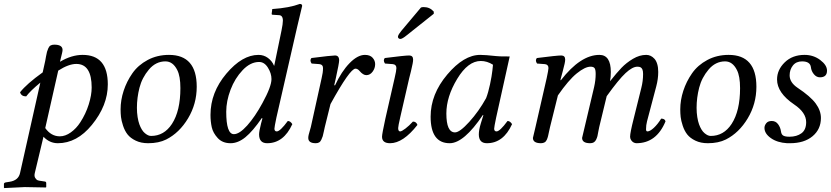

<svg xmlns="http://www.w3.org/2000/svg" viewBox="-39 -718 4224 976"><path d="M266 -404Q325 -439 381 -439Q509 -439 509 -289Q509 -182 428 -83Q352 10 255 10Q213 10 182 -23L138 161Q134 177 140 186.5Q146 196 153 198.5Q160 201 171 202L190 205Q196 206 196 213V233L194 235Q126 233 87 233L-17 238L-19 236V217Q-19 211 -9 209L10 206Q55 199 63 161L166 -298Q116 -257 94 -228Q69 -228 63 -249Q97 -292 178 -350L191 -409Q192 -415 195 -431.5Q198 -448 200 -455Q202 -462 206.5 -472.5Q211 -483 218.5 -487Q226 -491 237 -491Q279 -491 279 -464Q279 -459 276.5 -448Q274 -437 270.5 -423.5Q267 -410 266 -404ZM427 -273Q427 -393 349 -393Q310 -393 257 -359L191 -67Q221 -25 265 -25Q293 -25 321 -45Q349 -65 369 -96Q397 -139 412 -187Q427 -235 427 -273Z M657 -170Q657 -145 660.5 -123Q664 -101 669.5 -86Q675 -71 682 -59.5Q689 -48 697.5 -41Q706 -34 713.5 -30.5Q721 -27 729 -27Q795 -27 835 -88Q878 -154 878 -270Q878 -331 862 -362Q840 -406 802 -406Q753 -406 718 -364.5Q683 -323 670 -272Q657 -221 657 -170ZM574 -162Q574 -209 589.5 -256.5Q605 -304 634 -345.5Q663 -387 711.5 -413Q760 -439 820 -439Q961 -439 961 -277Q961 -190 917 -116.5Q873 -43 806 -9Q768 10 714 10Q678 10 651 -3Q624 -16 609.5 -34.5Q595 -53 586.5 -79Q578 -105 576 -123.5Q574 -142 574 -162Z M1295 -194Q1341 -278 1341 -316Q1341 -345 1323 -374Q1305 -403 1278 -403Q1234 -403 1194.5 -361.5Q1155 -320 1133 -262Q1111 -204 1111 -150Q1111 -36 1150 -36Q1178 -36 1217.5 -80Q1257 -124 1295 -194ZM1295 -116 1292 -118Q1246 -51 1208.5 -20.5Q1171 10 1133 10Q1092 10 1068 -16Q1044 -42 1037.5 -71Q1031 -100 1031 -134Q1031 -248 1111.5 -343.5Q1192 -439 1275 -439Q1302 -439 1323 -423.5Q1344 -408 1354 -384H1355L1392 -563Q1399 -597 1399 -613Q1399 -641 1378 -641L1347 -643Q1342 -643 1342 -648L1345 -672Q1432 -678 1485 -698Q1497 -698 1497 -688Q1487 -648 1472 -583L1366 -120Q1356 -72 1356 -64Q1356 -50 1368 -50Q1385 -50 1424 -103Q1437 -103 1447 -87Q1403 10 1319 10Q1278 10 1278 -35Q1278 -50 1288 -90Z M1660 -285 1664 -284Q1697 -355 1738 -397Q1779 -439 1816 -439Q1842 -439 1855 -424.5Q1868 -410 1868 -392Q1868 -371 1855 -353.5Q1842 -336 1823 -336Q1807 -336 1789 -357Q1779 -369 1768 -369Q1740 -369 1641 -189L1612 -72Q1610 -65 1607 -49Q1604 -33 1601.5 -25.5Q1599 -18 1594.5 -8Q1590 2 1583 6Q1576 10 1566 10Q1528 10 1528 -17Q1528 -24 1530 -32.5Q1532 -41 1535.5 -52.5Q1539 -64 1541 -72L1596 -321Q1603 -349 1603 -372Q1603 -390 1585 -392L1545 -395Q1534 -411 1544 -423Q1646 -436 1664 -436Q1685 -436 1685 -411Q1685 -397 1668 -320Z M2101 -680Q2107 -682 2115 -682Q2146 -682 2166 -659V-648L2029 -539Q2006 -520 1996 -520Q1990 -520 1986.5 -524Q1983 -528 1984 -533Q1986 -543 2001 -561ZM2041 -320 1996 -124Q1985 -76 1985 -67Q1985 -50 1995 -50Q2003 -50 2022 -64.5Q2041 -79 2060 -100Q2077 -100 2083 -83Q2010 10 1944 10Q1903 10 1903 -23Q1903 -37 1920 -115L1967 -321Q1976 -359 1976 -372Q1976 -390 1958 -392L1918 -395Q1907 -411 1917 -423Q2019 -436 2041 -436Q2061 -436 2061 -415Q2061 -407 2058.5 -394Q2056 -381 2050 -355.5Q2044 -330 2041 -320Z M2482 -433Q2490 -431 2552 -431L2483 -120Q2473 -72 2473 -64Q2473 -50 2485 -50Q2502 -50 2541 -103Q2554 -103 2564 -87Q2520 10 2436 10Q2395 10 2395 -35Q2395 -57 2405 -90L2418 -132L2416 -134Q2319 10 2247 10Q2150 10 2150 -125Q2150 -239 2234.5 -339Q2319 -439 2402 -439Q2428 -439 2482 -433ZM2432 -219Q2443 -247 2452 -289.5Q2461 -332 2464 -360L2467 -389Q2437 -408 2405 -408Q2340 -408 2285 -317Q2230 -226 2230 -141Q2230 -45 2274 -45Q2298 -45 2346.5 -98.5Q2395 -152 2432 -219Z M2740 -321Q2749 -363 2749 -372Q2749 -390 2731 -392L2691 -395Q2680 -411 2690 -423Q2792 -436 2814 -436Q2834 -436 2834 -415Q2834 -407 2831 -393.5Q2828 -380 2821.5 -355.5Q2815 -331 2812 -320L2810 -311L2812 -310Q2912 -439 3008 -439Q3066 -439 3066 -352Q3066 -326 3062 -305Q3096 -348 3120.5 -373.5Q3145 -399 3178.5 -419Q3212 -439 3246 -439Q3258 -439 3268.5 -434Q3279 -429 3288 -419Q3297 -409 3302 -392Q3307 -375 3307 -352Q3307 -317 3297 -279L3250 -101Q3245 -82 3245 -61Q3245 -50 3252 -50Q3265 -50 3284.5 -68Q3304 -86 3322 -115Q3341 -115 3344 -101Q3298 10 3196 10Q3189 10 3181.5 6Q3174 2 3169 -6Q3164 -14 3164 -23Q3164 -43 3182 -114L3221 -271Q3230 -306 3230 -342Q3230 -357 3226.5 -365Q3223 -373 3217 -376Q3211 -379 3201 -379Q3176 -379 3141 -346.5Q3106 -314 3045 -229L3007 -72Q3005 -65 3002.5 -49.5Q3000 -34 2998 -26Q2996 -18 2991.5 -8.5Q2987 1 2979.5 5.5Q2972 10 2961 10Q2920 10 2920 -17Q2920 -19 2933 -72L2981 -275Q2989 -310 2989 -342Q2989 -364 2983.5 -371.5Q2978 -379 2963 -379Q2935 -379 2893 -345Q2851 -311 2797 -233L2757 -72Q2755 -64 2752 -49.5Q2749 -35 2747 -26.5Q2745 -18 2741 -8.5Q2737 1 2729.5 5.5Q2722 10 2711 10Q2670 10 2670 -17Q2670 -19 2683 -72Z M3502 -170Q3502 -145 3505.5 -123Q3509 -101 3514.5 -86Q3520 -71 3527 -59.5Q3534 -48 3542.5 -41Q3551 -34 3558.5 -30.5Q3566 -27 3574 -27Q3640 -27 3680 -88Q3723 -154 3723 -270Q3723 -331 3707 -362Q3685 -406 3647 -406Q3598 -406 3563 -364.5Q3528 -323 3515 -272Q3502 -221 3502 -170ZM3419 -162Q3419 -209 3434.5 -256.5Q3450 -304 3479 -345.5Q3508 -387 3556.5 -413Q3605 -439 3665 -439Q3806 -439 3806 -277Q3806 -190 3762 -116.5Q3718 -43 3651 -9Q3613 10 3559 10Q3523 10 3496 -3Q3469 -16 3454.5 -34.5Q3440 -53 3431.5 -79Q3423 -105 3421 -123.5Q3419 -142 3419 -162Z M3962 10Q3912 7 3879.5 -16Q3847 -39 3847 -68Q3847 -80 3856 -91.5Q3865 -103 3884 -103Q3904 -103 3916 -87Q3928 -71 3931 -50Q3933 -34 3943 -28.5Q3953 -23 3974 -23Q4011 -23 4035 -40.5Q4059 -58 4059 -97Q4059 -146 3998 -187Q3911 -246 3911 -314Q3911 -363 3950 -401Q3989 -439 4051 -439Q4096 -439 4130.5 -413Q4165 -387 4165 -359Q4165 -325 4129 -325Q4111 -325 4098 -341Q4085 -357 4083 -377Q4079 -406 4038 -406Q4008 -406 3991.5 -385Q3975 -364 3975 -335Q3975 -299 4015 -272Q4081 -228 4107.5 -192Q4134 -156 4134 -118Q4134 -61 4091.5 -25.5Q4049 10 3977 10Z"/></svg>

Font: Linux Libertine O
Style: Italic
Weight: 400
Italic angle: -12°
Designer: Philipp H. Poll
Foundry: Philipp H. Poll
Version: Version 5.1.6